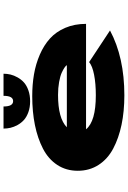

<svg xmlns="http://www.w3.org/2000/svg" viewBox="162 -877 726 1090"><g transform="rotate(-90 525.0 -332.0)"><path d="M651.5 -675Q651.5 -655 646.8 -635.2Q642 -615.5 630.5 -595Q619 -574.5 601.8 -559Q584.5 -543.5 557 -533.8Q529.5 -524 495 -524Q460.5 -524 433 -534Q405.5 -544 388.5 -559.5Q371.5 -575 360.2 -595.5Q349 -616 344.5 -635.5Q340 -655 340 -675H465.5Q465.5 -620.5 496 -620.5Q526 -620.5 526 -675ZM897 -70.5Q744.5 11 529 11Q438 11 361.8 -5Q285.5 -21 226.2 -52.5Q167 -84 133.8 -135.5Q100.5 -187 100.5 -253.5Q100.5 -319.5 133.8 -370Q167 -420.5 226 -451Q285 -481.5 360.2 -496.8Q435.5 -512 524.5 -512Q590 -512 648.2 -502Q706.5 -492 759.8 -469Q813 -446 851.2 -411.5Q889.5 -377 912 -324.5Q934.5 -272 934.5 -206.5H336Q381 -151 529 -151Q595.5 -151 645.5 -160.8Q695.5 -170.5 717.5 -189ZM531 -365.5Q398 -365.5 347.5 -315.5H700Q698 -320.5 687 -328.2Q676 -336 656.8 -344.8Q637.5 -353.5 604 -359.5Q570.5 -365.5 531 -365.5Z"/></g></svg>

Font: League Mono Extended ExtraBold
Style: Regular
Weight: 800
Width: 9
Designer: Tyler Finck
Foundry: The League of Moveable Type / Tyler Finck
Version: Version 2.210